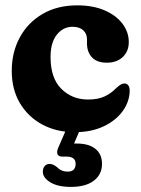

<svg xmlns="http://www.w3.org/2000/svg" viewBox="-20 -494 540 735"><path d="M473 -333Q473 -297.5 450 -275.8Q427 -254 389 -254Q351 -254 332 -274.5Q313 -295 313 -328V-343Q313 -365.5 298.2 -378.5Q283.5 -391.5 257.5 -391.5Q222 -391.5 197.8 -361.5Q173.5 -331.5 173.5 -275.5Q173.5 -195 214.8 -154Q256 -113 317 -113Q355 -113 380.2 -124.8Q405.5 -136.5 425 -157Q437 -167.5 443.5 -171Q450 -174.5 456.5 -174.5Q476.5 -173.5 476.5 -145.5Q475.5 -104 449.2 -68Q423 -32 376 -10Q329 12 266.5 12Q196.5 12 142 -17.2Q87.5 -46.5 56.2 -99.2Q25 -152 25 -222.5Q25 -294 55.8 -350.8Q86.5 -407.5 142.8 -440.5Q199 -473.5 276 -473.5Q336.5 -473.5 380.8 -454.2Q425 -435 449 -403Q473 -371 473 -333ZM238 -9H291L263.5 55.5Q268.5 55.5 274 55.5Q320 55.5 345.2 75.8Q370.5 96 370.5 133.5Q370.5 173.5 339.5 197.5Q308.5 221.5 251 221.5Q201.5 221.5 172.8 204Q144 186.5 144 163.5Q144 150 151 141.8Q158 133.5 169.5 133.5Q178 133.5 185 137.2Q192 141 198.5 146Q214.5 163 239 163Q269.5 163 269.5 133Q269.5 105.5 234.5 105.5H219Q204 105.5 200.2 96.2Q196.5 87 202.5 72.5Z"/></svg>

Font: Fraunces 72pt SuperSoft
Style: Bold
Weight: 700
Version: Version 1.000;[0bf87f6ff]